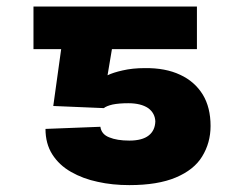

<svg xmlns="http://www.w3.org/2000/svg" viewBox="-20 -548 733 577"><path d="M292 -223.1 140.1 -229.5 181.6 -528.3H571.8V-400.4H316.4L303.2 -321.8Q320.3 -330.1 348.6 -336.4Q378.4 -343.3 414.6 -343.3Q477.1 -344.2 521.5 -323.2Q564.9 -303.2 589.4 -263.7Q612.8 -225.1 612.8 -169.4Q612.8 -118.7 587.4 -77.6Q563 -37.6 508.3 -14.6Q454.1 8.3 368.7 8.3Q317.4 8.3 273.9 -1.5Q229.5 -10.7 192.9 -31.7Q157.7 -51.8 137.2 -84Q116.7 -116.2 116.7 -160.6L281.7 -167Q284.7 -144.5 308.1 -135.3Q331.5 -125.5 368.7 -125.5Q407.7 -125.5 427.2 -141.1Q445.8 -155.8 446.8 -183.1Q445.8 -208 425.3 -223.1Q403.3 -237.8 365.7 -237.8Q337.9 -237.8 318.4 -233.9Q299.8 -229.5 292 -223.1ZM80.6 -528.3H238.8V-400.4H80.6Z"/></svg>

Font: My Font
Style: Regular
Weight: 500
Designer: Rasmus Andersson
Foundry: rsms
Version: Version 0.001